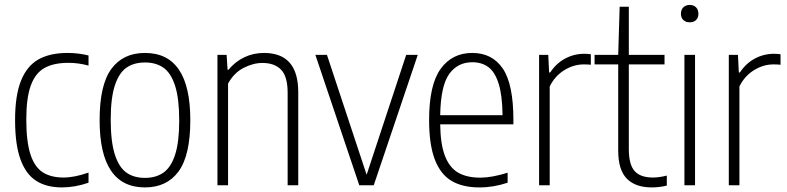

<svg xmlns="http://www.w3.org/2000/svg" viewBox="-20 -768 3261 796"><path d="M42.5 -270.5Q42.5 -372 67 -433.2Q91.5 -494.5 139.2 -521.5Q187 -548.5 260 -548.5Q305.5 -548.5 347 -538V-496Q305.5 -507.5 264 -507.5Q202.5 -507.5 164.5 -486.2Q126.5 -465 107.8 -413.8Q89 -362.5 89 -272.5Q89 -181.5 106 -128.8Q123 -76 156.8 -54Q190.5 -32 243.5 -32Q288.5 -32 347 -52.5V-10.5Q290.5 9 237 9Q172.5 9 129.8 -18.5Q87 -46 64.8 -107.5Q42.5 -169 42.5 -270.5Z M393 -270Q393 -416.5 441.8 -482.5Q490.5 -548.5 581 -548.5Q769 -548.5 769 -270Q769 -123.5 720.2 -57.2Q671.5 9 581 9Q393 9 393 -270ZM723 -268Q723 -359 706 -412Q689 -465 658 -487Q627 -509 581 -509Q535 -509 504 -487.2Q473 -465.5 456 -413.2Q439 -361 439 -272Q439 -181 456 -127.8Q473 -74.5 504 -52.5Q535 -30.5 581 -30.5Q626.5 -30.5 657.8 -52.5Q689 -74.5 706 -126.8Q723 -179 723 -268Z M881.5 -540.5H919.5L923.5 -479H927.5Q955 -512.5 992.8 -530.5Q1030.5 -548.5 1074.5 -548.5Q1216.5 -548.5 1216.5 -386V0H1172.5V-384Q1172.5 -450.5 1145.5 -478.8Q1118.5 -507 1068 -507Q1029.5 -507 989.8 -486.5Q950 -466 925.5 -421.5V0H881.5Z M1664 -540.5H1712L1529.5 0H1469.5L1287.5 -540.5H1335.5L1500 -43.5Z M2108.5 -252.5H1805Q1806 -170 1824.8 -121.5Q1843.5 -73 1879.5 -52.2Q1915.5 -31.5 1971.5 -31.5Q2019 -31.5 2084.5 -52V-10.5Q2026 9 1968 9Q1897.5 9 1851.8 -18.2Q1806 -45.5 1782.5 -107.2Q1759 -169 1759 -270.5Q1759 -416.5 1806.8 -482.5Q1854.5 -548.5 1938 -548.5Q2020.5 -548.5 2064.5 -483.8Q2108.5 -419 2108.5 -270ZM1805 -290.5H2063.5Q2062.5 -373.5 2047 -422Q2031.5 -470.5 2004.2 -490.2Q1977 -510 1938 -510Q1877 -510 1842 -460.8Q1807 -411.5 1805 -290.5Z M2215 -540.5H2253L2256.5 -467.5H2261Q2286 -505.5 2323 -525.2Q2360 -545 2402 -545Q2417.5 -545 2429.5 -543V-499.5Q2419 -501 2400 -501Q2358 -501 2319 -476.8Q2280 -452.5 2259 -409.5V0H2215Z M2744.5 -40V1.5Q2713 9 2682 9Q2614.5 9 2578.8 -27.2Q2543 -63.5 2543 -143.5V-501H2445V-540.5H2543L2549 -740H2587V-540.5H2735V-501H2587V-150.5Q2587 -85.5 2611 -58.8Q2635 -32 2687 -32Q2712.5 -32 2744.5 -40Z M2817.5 0V-540.5H2861.5V0ZM2803 -711Q2803 -727.5 2813 -737.5Q2823 -747.5 2839.5 -747.5Q2856 -747.5 2865.8 -737.5Q2875.5 -727.5 2875.5 -711Q2875.5 -694.5 2865.8 -685Q2856 -675.5 2839.5 -675.5Q2823 -675.5 2813 -685Q2803 -694.5 2803 -711Z M3001.5 -540.5H3039.5L3043 -467.5H3047.5Q3072.5 -505.5 3109.5 -525.2Q3146.5 -545 3188.5 -545Q3204 -545 3216 -543V-499.5Q3205.5 -501 3186.5 -501Q3144.5 -501 3105.5 -476.8Q3066.5 -452.5 3045.5 -409.5V0H3001.5Z"/></svg>

Font: Encode Sans Condensed ExLight
Style: Regular
Weight: 275
Width: 3
Designer: Multiple Designers
Foundry: Impallari Type
Version: Version 2.000